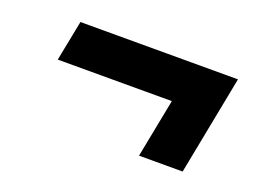

<svg xmlns="http://www.w3.org/2000/svg" viewBox="-58 -564 736 544"><g transform="rotate(20 310.0 -291.5)"><path d="M82.5 -319H426.5L392 -142H523.5L581.5 -441H106.5Z"/></g></svg>

Font: Monaspace Krypton
Style: Bold Italic
Weight: 700
Italic angle: -11°
Designer: Riley Cran & the Lettermatic Team
Foundry: Lettermatic
Version: Version 1.101 (Monaspace Krypton)